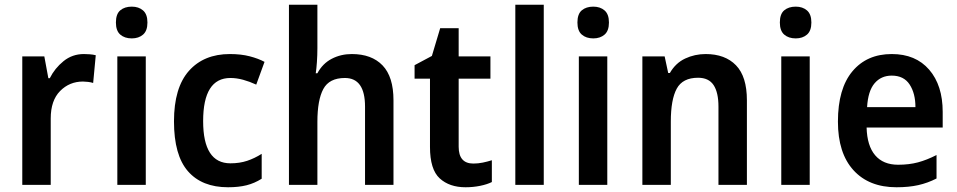

<svg xmlns="http://www.w3.org/2000/svg" viewBox="-20 -780 4039 810"><path d="M334 -552Q345 -552 358.5 -551Q372 -550 384 -547L373 -430Q364 -433 351.5 -434.5Q339 -436 330 -436Q273 -436 233.5 -396Q194 -356 194 -280V0H74V-542H167L184 -450H190Q211 -492 248 -522Q285 -552 334 -552Z M536 -752Q565 -752 583.5 -736Q602 -720 602 -685Q602 -650 583.5 -634Q565 -618 536 -618Q506 -618 487.5 -634Q469 -650 469 -685Q469 -721 487.5 -736.5Q506 -752 536 -752ZM595 -542V0H475V-542Z M942 10Q832 10 773 -57.5Q714 -125 714 -268Q714 -410 777 -481Q840 -552 950 -552Q997 -552 1033.5 -542.5Q1070 -533 1096 -519L1061 -423Q1033 -436 1005.5 -443.5Q978 -451 952 -451Q837 -451 837 -269Q837 -91 952 -91Q991 -91 1022.5 -101.5Q1054 -112 1084 -131V-26Q1054 -7 1020.5 1.5Q987 10 942 10Z M1319 -577Q1319 -548 1317 -518.5Q1315 -489 1312 -471H1319Q1341 -512 1379.5 -532Q1418 -552 1464 -552Q1548 -552 1594 -504Q1640 -456 1640 -357V0H1520V-330Q1520 -451 1435 -451Q1369 -451 1344 -404.5Q1319 -358 1319 -266V0H1199V-760H1319Z M1977 -90Q1997 -90 2016.5 -94Q2036 -98 2055 -104V-12Q2035 -2 2005.5 4Q1976 10 1944 10Q1876 10 1835 -27.5Q1794 -65 1794 -160V-448H1729V-505L1802 -544L1837 -661H1915V-542H2049V-448H1915V-161Q1915 -90 1977 -90Z M2274 0H2154V-760H2274Z M2483 -752Q2512 -752 2530.5 -736Q2549 -720 2549 -685Q2549 -650 2530.5 -634Q2512 -618 2483 -618Q2453 -618 2434.5 -634Q2416 -650 2416 -685Q2416 -721 2434.5 -736.5Q2453 -752 2483 -752ZM2542 -542V0H2422V-542Z M2957 -552Q3039 -552 3085 -504.5Q3131 -457 3131 -357V0H3011V-330Q3011 -390 2990.5 -421Q2970 -452 2925 -452Q2860 -452 2835 -406Q2810 -360 2810 -267V0H2690V-542H2784L2799 -472H2806Q2830 -514 2870.5 -533Q2911 -552 2957 -552Z M3337 -752Q3366 -752 3384.5 -736Q3403 -720 3403 -685Q3403 -650 3384.5 -634Q3366 -618 3337 -618Q3307 -618 3288.5 -634Q3270 -650 3270 -685Q3270 -721 3288.5 -736.5Q3307 -752 3337 -752ZM3396 -542V0H3276V-542Z M3742 -552Q3843 -552 3900 -486Q3957 -420 3957 -308V-242H3636Q3638 -165 3672 -125Q3706 -85 3769 -85Q3815 -85 3852.5 -95Q3890 -105 3931 -126V-27Q3894 -8 3854 1Q3814 10 3762 10Q3646 10 3580.5 -62Q3515 -134 3515 -267Q3515 -406 3576 -479Q3637 -552 3742 -552ZM3742 -461Q3697 -461 3669.5 -428.5Q3642 -396 3638 -328H3842Q3842 -386 3817.5 -423.5Q3793 -461 3742 -461Z"/></svg>

Font: Noto Sans Gujarati SemiCondensed SemiBold
Style: Regular
Weight: 600
Width: 4
Designer: Jelle Bosma - Monotype Design Team, Universal Thirst
Foundry: Monotype Imaging Inc.
Version: Version 2.106; ttfautohint (v1.8.4.7-5d5b)